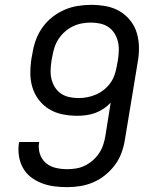

<svg xmlns="http://www.w3.org/2000/svg" viewBox="-20 -763 640 791"><path d="M257 8Q229 8 202.5 4.5Q176 1 151.5 -8.5Q127 -18 107 -33.5Q87 -49 74.5 -71.5Q62 -94 58 -120.5Q54 -147 58 -174Q59 -175 59 -176Q59 -177 59 -178H142Q142 -177 142 -176.5Q142 -176 141 -176Q137 -151 144.5 -128.5Q152 -106 169 -91.5Q186 -77 209 -71.5Q232 -66 257 -66Q275 -66 293.5 -69Q312 -72 329.5 -80.5Q347 -89 362 -102Q377 -115 388 -131.5Q399 -148 405 -166Q411 -184 414 -202L436 -340Q423 -326 406.5 -315Q390 -304 372 -297.5Q354 -291 335.5 -288.5Q317 -286 298 -286Q267 -286 237.5 -292Q208 -298 183 -313Q158 -328 140 -351.5Q122 -375 113.5 -403Q105 -431 105 -462Q105 -493 110 -524L114 -545Q118 -572 128 -599Q138 -626 155 -650Q172 -674 195.5 -692.5Q219 -711 245.5 -722.5Q272 -734 300 -738.5Q328 -743 355 -743Q386 -743 416.5 -737.5Q447 -732 472.5 -717Q498 -702 516.5 -679Q535 -656 543.5 -627.5Q552 -599 552.5 -568Q553 -537 547 -505L495 -190Q491 -163 481.5 -136Q472 -109 455 -85.5Q438 -62 415 -43Q392 -24 365.5 -12.5Q339 -1 311.5 3.5Q284 8 257 8ZM304 -359Q322 -359 340 -362.5Q358 -366 375.5 -373.5Q393 -381 408.5 -393.5Q424 -406 435 -421.5Q446 -437 452 -454.5Q458 -472 461 -490L466 -517Q469 -537 469.5 -556Q470 -575 465.5 -593Q461 -611 451 -626.5Q441 -642 426 -652Q411 -662 392 -666Q373 -670 354 -670Q336 -670 317 -666.5Q298 -663 280.5 -654.5Q263 -646 248 -633Q233 -620 222 -603.5Q211 -587 205 -569Q199 -551 196 -533L192 -512Q189 -492 188.5 -473Q188 -454 192.5 -436Q197 -418 207 -402.5Q217 -387 232 -377Q247 -367 265.5 -363Q284 -359 304 -359Z"/></svg>

Font: Iosevka SS04 Extended
Style: Italic
Weight: 400
Width: 7
Italic angle: -9°
Monospace: yes
Designer: Belleve Invis
Foundry: Belleve Invis
Version: Version 19.0.0; ttfautohint (v1.8.4)